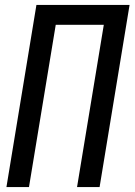

<svg xmlns="http://www.w3.org/2000/svg" viewBox="-20 -755 543 775"><path d="M6 0 127 -735H503L382 0H291L399 -655H205L97 0Z"/></svg>

Font: Iosevka Term Curly Medium
Style: Italic
Weight: 500
Italic angle: -9°
Designer: Belleve Invis
Foundry: Belleve Invis
Version: Version 32.3.0